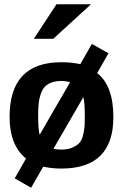

<svg xmlns="http://www.w3.org/2000/svg" viewBox="-20 -780 590 901"><path d="M139 -598 245 -760H407L230 -598ZM25 -232Q25 -488 268 -488Q314 -488 357 -479L411 -574L489 -530L436 -437Q512 -378 512 -230Q512 11 268 11Q222 11 183 2L126 101L49 57L102 -36Q25 -98 25 -232ZM159 -240Q159 -173 166 -147Q193 -194 241.5 -278Q290 -362 309 -394Q291 -400 268 -400Q232 -400 208.5 -387Q185 -374 175 -348.5Q165 -323 162 -299.5Q159 -276 159 -240ZM231 -82Q247 -78 268 -78Q299 -78 321 -88Q343 -98 354 -111Q365 -124 370.5 -148.5Q376 -173 377 -188.5Q378 -204 378 -232Q378 -300 371 -324Z"/></svg>

Font: Coval
Style: Black
Weight: 1000
Foundry: Context Ltd
Version: Version 001.000